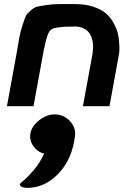

<svg xmlns="http://www.w3.org/2000/svg" viewBox="-20 -520 658 940"><path d="M14 0 62 -263Q71 -317 75.5 -341Q80 -365 90.5 -397.5Q101 -430 106 -441Q111 -452 129.5 -468Q148 -484 160.5 -487Q173 -490 206.5 -495Q240 -500 266.5 -500Q293 -500 347 -500Q398 -500 437 -487Q476 -474 498.5 -454.5Q521 -435 536 -407.5Q551 -380 556.5 -358Q562 -336 563.5 -310Q565 -284 564.5 -274.5Q564 -265 563 -257L516 0H386L433 -257L436 -293Q433 -383 354 -390H343Q250 -390 230.5 -375.5Q211 -361 197 -286Q195 -280 194.5 -276.5Q194 -273 193 -267.5Q192 -262 191 -257L144 0ZM111 400Q97 400 86.5 394.5Q76 389 77 381Q77 379 96.5 363Q116 347 145.5 312.5Q175 278 196 232Q163 224 143 195Q123 166 129 134Q134 99 171 69.5Q208 40 247 40Q292 40 322.5 73Q353 106 347 146Q334 258 267 329Q200 400 111 400Z"/></svg>

Font: Hermit
Style: Bold Italic
Weight: 700
Italic angle: -10°
Designer: Pablo Caro
Version: Version 2.000;PS 002.000;hotconv 1.0.88;makeotf.lib2.5.64775